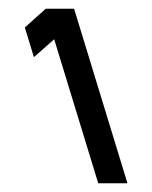

<svg xmlns="http://www.w3.org/2000/svg" viewBox="-20 -687 349 440"><path d="M205.1 -267H272.1L149.8 -667H84.8L36.9 -624L57.7 -556L104.2 -597Z"/></svg>

Font: Din Kursivschrift
Style: LeftEng
Weight: 400
Version: Version 1.089